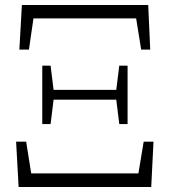

<svg xmlns="http://www.w3.org/2000/svg" viewBox="-20 -743 675 763"><path d="M54 0H581L590 -180H551L530 -54H104L84 -180H44ZM57 -546H95L113 -670H521L541 -546H577L569 -723H67ZM454 -250H487V-482H454L442 -386H193L181 -482H148V-250H181L193 -347H442Z"/></svg>

Font: Noto Serif CJK HK ExtraLight
Style: Regular
Weight: 200
Designer: Ryoko NISHIZUKA 西塚涼子 (kana & ideographs); Frank Grießhammer (Latin, Greek & Cyrillic); Wenlong ZHANG 张文龙 (bopomofo); San
Foundry: Adobe
Version: Version 2.001;hotconv 1.1.0;makeotfexe 2.6.0